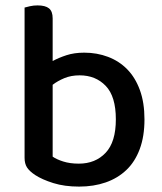

<svg xmlns="http://www.w3.org/2000/svg" viewBox="-20 -677 600 711"><path d="M292 -482Q339 -482 380 -466.5Q421 -451 451 -420.5Q481 -390 498 -343.5Q515 -297 515 -235Q515 -172 497.5 -125Q480 -78 448 -47.5Q416 -17 371.5 -1.5Q327 14 273 14Q219 14 177.5 1Q136 -12 110 -29Q89 -43 80 -57Q71 -71 71 -93V-649Q78 -651 91 -654Q104 -657 119 -657Q148 -657 161.5 -646Q175 -635 175 -609V-451Q197 -463 226 -472.5Q255 -482 292 -482ZM275 -398Q243 -398 218 -387.5Q193 -377 175 -363V-97Q189 -87 214 -79Q239 -71 272 -71Q333 -71 371 -111Q409 -151 409 -235Q409 -320 371.5 -359Q334 -398 275 -398Z"/></svg>

Font: Baloo Tammudu 2 Medium
Style: Regular
Weight: 500
Designer: Maithili Shingre, Omkar Shende and Ek Type
Foundry: Ek Type
Version: Version 1.640;hotconv 1.0.111;makeotfexe 2.5.65597; ttfautoh